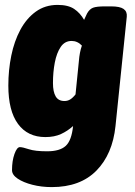

<svg xmlns="http://www.w3.org/2000/svg" viewBox="-20 -551 549 783"><path d="M191 212Q149 212 112 202.5Q75 193 52 177.5Q29 162 29 143Q29 105 39 77Q49 49 61 49Q72 49 97.5 57.5Q123 66 172 66Q224 66 248 44Q272 22 278 -37Q256 -17 229 -4.5Q202 8 165 8Q93 8 53.5 -45.5Q14 -99 14 -202Q14 -265 26 -324Q38 -383 63 -429.5Q88 -476 126 -503.5Q164 -531 215 -531Q258 -531 282.5 -514.5Q307 -498 323 -470Q325 -475 328 -481Q331 -487 335 -496Q345 -514 359.5 -519.5Q374 -525 408 -525H433Q469 -525 484 -514.5Q499 -504 497 -483L451 -37Q439 78 373 145Q307 212 191 212ZM243 -139Q255 -139 265.5 -145Q276 -151 288 -166L302 -305Q303 -319 306 -335Q309 -351 314 -365Q296 -384 272 -384Q244 -384 227.5 -359.5Q211 -335 203.5 -296Q196 -257 196 -212Q196 -177 207 -158Q218 -139 243 -139Z"/></svg>

Font: Asap Semi Condensed Semi Condensed Black
Style: Italic
Weight: 900
Width: 4
Italic angle: -6°
Designer: Pablo Cosgaya
Foundry: Omnibus-Type
Version: Version 3.001; ttfautohint (v1.8.4.7-5d5b)